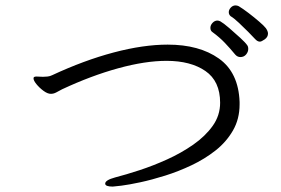

<svg xmlns="http://www.w3.org/2000/svg" viewBox="-20 -764 1040 710"><path d="M971 -640Q971 -627 959 -618.5Q947 -610 941 -610Q932 -610 923 -620Q915 -629 898 -646Q881 -663 863 -680Q845 -697 833 -704Q826 -710 826 -719Q826 -728 833.5 -736Q841 -744 851 -744Q857 -744 863 -741Q878 -732 899 -716Q920 -700 938.5 -684Q957 -668 963 -660Q966 -656 968.5 -650.5Q971 -645 971 -640ZM869 -553Q858 -553 850 -562Q831 -585 811.5 -605.5Q792 -626 766 -645Q758 -650 758 -661Q758 -671 766 -679.5Q774 -688 784 -688Q789 -688 795 -685Q807 -678 828 -660Q849 -642 868.5 -624Q888 -606 894 -597Q898 -592 898 -583Q898 -572 890 -562.5Q882 -553 869 -553ZM866 -378Q866 -324 841.5 -281.5Q817 -239 777 -207.5Q737 -176 688.5 -153Q640 -130 590.5 -114.5Q541 -99 499 -90Q457 -81 429.5 -77.5Q402 -74 397 -74Q369 -74 369 -85Q369 -98 406 -108Q445 -118 495.5 -134.5Q546 -151 598 -174.5Q650 -198 694.5 -229Q739 -260 766.5 -298.5Q794 -337 794 -384Q794 -464 739.5 -501.5Q685 -539 596 -539Q517 -539 417 -511.5Q317 -484 210 -434Q197 -427 187.5 -422Q178 -417 168 -417Q156 -417 141 -428Q126 -439 115 -452.5Q104 -466 104 -474Q104 -478 106 -479Q108 -481 115 -481Q120 -481 126 -480.5Q132 -480 139 -480Q147 -480 156 -481Q165 -482 173 -486Q291 -541 400.5 -570Q510 -599 600 -599Q717 -599 789.5 -547.5Q862 -496 866 -387Z"/></svg>

Font: Moon Stars Kai HW
Style: Regular
Weight: 400
Designer: GuiWonder
Version: Version 1.101